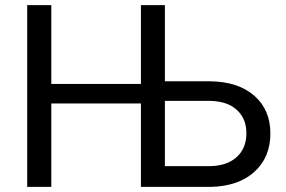

<svg xmlns="http://www.w3.org/2000/svg" viewBox="-20 -731 1120 751"><path d="M180.7 -402.8H531.2V-710.9H625V-413.1H801.8Q912.1 -411.6 974.9 -356.4Q1037.6 -301.3 1037.6 -209Q1037.6 -115.7 974.9 -58.8Q912.1 -2 803.2 0H531.2V-326.2H180.7V0H86.4V-710.9H180.7ZM625 -336.4V-81.1H796.4Q865.7 -81.1 904.8 -115.7Q943.8 -150.4 943.8 -210Q943.8 -266.6 906.7 -300.8Q869.6 -335 802.2 -336.4Z"/></svg>

Font: APIMedia Roboto
Style: Regular
Weight: 400
Designer: Google
Version: Version 2.137; 2017